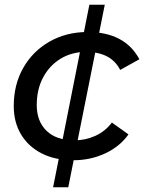

<svg xmlns="http://www.w3.org/2000/svg" viewBox="-20 -670 611 810"><path d="M290 6Q213 6 156.5 -22.5Q100 -51 69 -102.5Q38 -154 38 -223Q38 -313 78 -383.5Q118 -454 189 -494.5Q260 -535 350 -535Q427 -535 482 -506.5Q537 -478 568 -420L487 -375Q467 -414 430.5 -432.5Q394 -451 343 -451Q283 -451 236 -422.5Q189 -394 162 -343.5Q135 -293 135 -227Q135 -158 176.5 -118Q218 -78 294 -78Q341 -78 382.5 -97Q424 -116 452 -153L522 -103Q486 -52 424 -23Q362 6 290 6ZM204 120 357 -650H422L268 120Z"/></svg>

Font: Montserrat Thin Medium
Style: Italic
Weight: 500
Italic angle: -11.3°
Version: Version 9.000